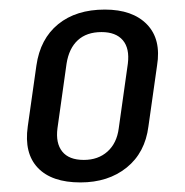

<svg xmlns="http://www.w3.org/2000/svg" viewBox="-20 -736 387 401"><path d="M148 -355Q88 -355 59 -385.5Q30 -416 38 -472L56 -599Q64 -655 101.5 -685.5Q139 -716 199 -716Q257 -716 287 -685Q317 -654 308 -599L290 -472Q283 -417 244.5 -386Q206 -355 148 -355ZM155 -402Q185 -402 204.5 -419.5Q224 -437 228 -468L247 -603Q251 -635 236.5 -652Q222 -669 192 -669Q161 -669 142.5 -652Q124 -635 119 -603L100 -468Q96 -437 110 -419.5Q124 -402 155 -402Z"/></svg>

Font: Pathway Extreme Condensed
Style: Italic
Weight: 400
Width: 3
Italic angle: -8°
Version: Version 1.001;gftools[0.9.26]